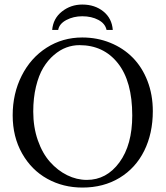

<svg xmlns="http://www.w3.org/2000/svg" viewBox="-20 -825 739 857"><path d="M212.9 -691.4Q217.3 -742.7 256.6 -773.7Q295.9 -804.7 347.2 -804.7Q403.3 -804.7 441.4 -773.9Q479.5 -743.2 483.4 -691.4H455.6Q449.7 -719.7 419.2 -736.1Q388.7 -752.4 347.2 -752.4Q308.1 -752.4 276.4 -735.8Q244.6 -719.2 239.7 -691.4ZM334.5 -623.5Q304.7 -623.5 276.1 -613Q247.6 -602.5 220.5 -579.3Q193.4 -556.2 173.1 -522.5Q152.8 -488.8 140.6 -438.2Q128.4 -387.7 128.4 -327.1Q128.4 -257.3 148.9 -198.7Q169.4 -140.1 203.4 -102.1Q237.3 -64 279.8 -43Q322.3 -22 367.7 -22Q455.6 -22 512.9 -100.1Q570.3 -178.2 570.3 -309.6Q570.3 -461.9 506.3 -542.7Q442.4 -623.5 334.5 -623.5ZM662.1 -329.1Q662.1 -229.5 623.8 -152.1Q585.4 -74.7 513.7 -31.2Q441.9 12.2 348.1 12.2Q261.7 12.2 191.2 -26.9Q120.6 -65.9 78.6 -140.1Q36.6 -214.4 36.6 -310.1Q36.6 -407.2 76.7 -486.8Q116.7 -566.4 188 -612.1Q259.3 -657.7 347.2 -657.7Q414.1 -657.7 472.2 -634Q530.3 -610.4 572.3 -567.9Q614.3 -525.4 638.2 -463.9Q662.1 -402.3 662.1 -329.1Z"/></svg>

Font: Libertinage
Style: f
Weight: 400
Designer: OSP
Foundry: OSP
Version: Version 1.0; 2008; OFL relea